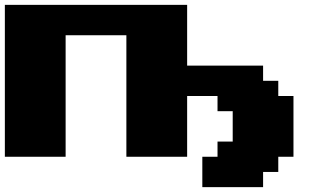

<svg xmlns="http://www.w3.org/2000/svg" viewBox="-20 -645 1352 790"><path d="M812.5 125H1062.5V62.5H1125V0H1187.5V-250H1125V-312.5H1062.5V-375H750V-625H0V0H250V-500H500V0H750V-250H875V-187.5H937.5V-62.5H875V0H812.5Z"/></svg>

Font: Faithful 32x
Style: Bold
Weight: 400
Foundry: Faithful Resource Pack
Version: Version 1.0; January 27, 2023